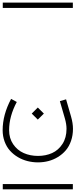

<svg xmlns="http://www.w3.org/2000/svg" viewBox="-21 -990 572 1453"><path d="M432.1 -224.6 479 -238.3 516.6 -108.4Q531.2 -58.1 531.2 -15.1Q531.2 34.2 516.6 76.2Q502 118.2 476.8 147.7Q451.7 177.2 417.7 198Q383.8 218.8 345.7 228.8Q307.6 238.8 266.6 238.8Q226.1 238.8 187.3 229Q148.4 219.2 114.3 199Q80.1 178.7 54.4 150.1Q28.8 121.6 13.9 81.5Q-1 41.5 -1 -4.9Q-1 -121.1 63 -241.7L106 -218.3Q47.9 -109.4 47.9 -4.9Q47.9 56.2 78.6 101.3Q109.4 146.5 158.2 168.2Q207 189.9 266.6 189.9Q325.7 189.9 373.5 168.2Q421.4 146.5 451.9 99.1Q482.4 51.8 482.4 -15.1Q482.4 -50.8 469.7 -94.7ZM0 402.8H530.3V442.9H0ZM0 -970.2H530.3V-930.2H0ZM219.2 -130.4 265.1 -176.3 311 -130.4 265.1 -85Z"/></svg>

Font: AzarMehrMSRS1
Style: Regular
Weight: 1
Designer: Amin Abedi
Version: Version 1.00